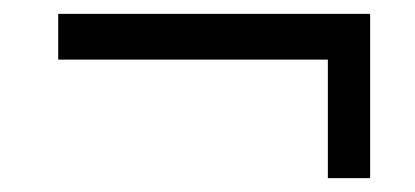

<svg xmlns="http://www.w3.org/2000/svg" viewBox="-20 -410 599 277"><path d="M453 -153H514V-390H64V-324H453Z"/></svg>

Font: Noto Serif Semi
Style: Italic
Weight: 600
Italic angle: -12°
Designer: Monotype Design Team
Foundry: Monotype Imaging Inc.
Version: Version 1.901